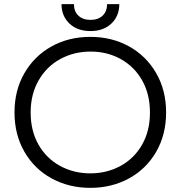

<svg xmlns="http://www.w3.org/2000/svg" viewBox="-20 -892 872 927"><path d="M277 -872H337Q337 -837 358.5 -816.5Q380 -796 417 -796Q454 -796 475.5 -816.5Q497 -837 497 -872H556Q556 -815 518 -778.5Q480 -742 417 -742Q353 -742 315 -778.5Q277 -815 277 -872ZM50 -349Q50 -456 98 -539Q146 -622 229 -668Q312 -714 416 -714Q520 -714 603 -668Q686 -622 734 -539Q782 -456 782 -349Q782 -242 734 -159Q686 -76 602.5 -30.5Q519 15 416 15Q313 15 229.5 -30.5Q146 -76 98 -159Q50 -242 50 -349ZM704 -349Q704 -437 666.5 -503.5Q629 -570 563.5 -606.5Q498 -643 418 -643Q337 -643 271 -607Q205 -571 166.5 -504Q128 -437 128 -349Q128 -260 166 -193.5Q204 -127 270 -91Q336 -55 416 -55Q496 -55 562 -91Q628 -127 666 -193.5Q704 -260 704 -349Z"/></svg>

Font: Prompt Light
Style: Regular
Weight: 300
Designer: Katatrad Team
Foundry: CadsonDemak
Version: Version 1.001